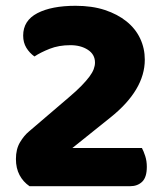

<svg xmlns="http://www.w3.org/2000/svg" viewBox="-20 -643 562 663"><path d="M241 -623Q298 -623 342 -608.5Q386 -594 417 -569Q448 -544 464 -510Q480 -476 480 -437Q480 -332 361 -237L230 -132H470Q476 -121 481.5 -104Q487 -87 487 -67Q487 -31 471 -15.5Q455 0 429 0H82Q60 -15 47.5 -38.5Q35 -62 35 -94Q35 -128 49 -151.5Q63 -175 80 -189L218 -307Q244 -329 261 -346.5Q278 -364 288.5 -378Q299 -392 303.5 -404Q308 -416 308 -427Q308 -455 283.5 -471Q259 -487 223 -487Q183 -487 151.5 -474.5Q120 -462 99 -448Q82 -460 71 -478Q60 -496 60 -520Q60 -572 109 -597.5Q158 -623 241 -623Z"/></svg>

Font: Baloo Paaji
Style: Regular
Weight: 400
Designer: Shuchita Grover and Ek Type
Foundry: Ek Type
Version: Version 1.007;PS 1.000;hotconv 1.0.88;makeotf.lib2.5.647800